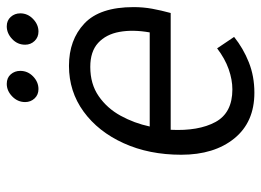

<svg xmlns="http://www.w3.org/2000/svg" viewBox="-120 -622 754 554"><g transform="rotate(-90 257.0 -345.0)"><path d="M266.5 12Q181.5 12 134.5 -46Q87.5 -104 87.5 -199Q87.5 -292 120.8 -365.2Q154 -438.5 212 -480.8Q270 -523 344 -523Q419 -523 466.2 -478.5Q513.5 -434 513.5 -336.5Q513.5 -309 508.8 -283Q504 -257 496.5 -229.5H159.5Q155.5 -149 182 -100.2Q208.5 -51.5 276 -51.5Q304 -51.5 334.5 -62.2Q365 -73 394.5 -95.5L427.5 -46.5Q394.5 -20 354.2 -4Q314 12 266.5 12ZM169 -290H440.5Q449 -338.5 442 -377.2Q435 -416 410.2 -438.8Q385.5 -461.5 341 -461.5Q291.5 -461.5 256.5 -437.2Q221.5 -413 200 -373.8Q178.5 -334.5 169 -290ZM443 -611Q426.5 -611 415.8 -622.2Q405 -633.5 405 -649.5Q405 -671.5 421.5 -687Q438 -702.5 458 -702.5Q475 -702.5 485.2 -691Q495.5 -679.5 495.5 -663.5Q495.5 -642 479.2 -626.5Q463 -611 443 -611ZM277 -611Q260.5 -611 250 -622.2Q239.5 -633.5 239.5 -649.5Q239.5 -671 255.8 -686.8Q272 -702.5 292 -702.5Q309.5 -702.5 319.5 -691Q329.5 -679.5 329.5 -663.5Q329.5 -642 313.5 -626.5Q297.5 -611 277 -611Z"/></g></svg>

Font: Overpass Light
Style: Italic
Weight: 300
Italic angle: -10°
Designer: Delve Withrington, Dave Bailey, Thomas Jockin
Foundry: Delve Fonts LLC
Version: Version 4.000; ttfautohint (v1.8.3)